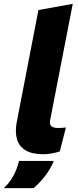

<svg xmlns="http://www.w3.org/2000/svg" viewBox="-63 -790 406 994"><path d="M246.4 -6Q226.9 0.5 204.4 4.5Q182 8.5 161.6 8.5Q102.7 8.5 69 -12Q35.3 -32.5 24.8 -69.7Q14.4 -106.8 23.3 -155.7L135.9 -738L313.6 -770L196.6 -168.2Q192.1 -147.1 202.3 -137.3Q212.6 -127.5 236.1 -127.5Q247.1 -127.5 257.4 -128Q267.7 -128.5 278.3 -130ZM-43.2 184Q-11.7 154 7.3 118.2Q26.3 82.5 35.4 43H215.7Q199.7 82 173 117.7Q146.2 153.5 111.2 184Z"/></svg>

Font: REM Medium
Style: Italic
Weight: 500
Italic angle: -11°
Designer: Octavio Pardo
Foundry: Ashler Design
Version: Version 1.005;gftools[0.9.28]